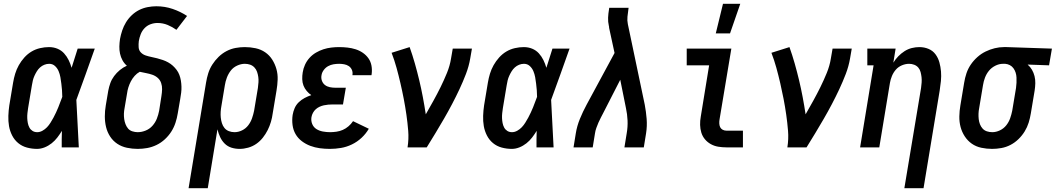

<svg xmlns="http://www.w3.org/2000/svg" viewBox="-20 -776 5559 1011"><path d="M175 8Q148 8 122 1Q96 -6 76 -22.5Q56 -39 44 -62.5Q32 -86 27.5 -112Q23 -138 24 -166Q25 -194 29 -221L49 -341Q53 -365 60 -388Q67 -411 79 -432.5Q91 -454 108 -473Q125 -492 146 -504.5Q167 -517 191 -522.5Q215 -528 238 -528Q262 -528 282.5 -519.5Q303 -511 317.5 -495Q332 -479 341.5 -459.5Q351 -440 357 -419Q365 -444 373 -469.5Q381 -495 389 -520H479Q455 -453 431 -385Q407 -317 382 -250Q386 -188 388.5 -125Q391 -62 395 0H305Q305 -22 305 -43.5Q305 -65 306 -87Q295 -69 282 -52Q269 -35 252 -21.5Q235 -8 215 0Q195 8 175 8ZM176 -80Q190 -80 203.5 -87.5Q217 -95 227.5 -106Q238 -117 246 -130Q254 -143 261.5 -156.5Q269 -170 275 -183.5Q281 -197 287 -211Q293 -225 297.5 -238.5Q302 -252 308 -266Q308 -284 306.5 -301Q305 -318 303 -335.5Q301 -353 298 -369.5Q295 -386 288.5 -401.5Q282 -417 269.5 -428.5Q257 -440 239 -440Q226 -440 213.5 -435Q201 -430 191 -421Q181 -412 174 -400.5Q167 -389 161.5 -377Q156 -365 153 -352.5Q150 -340 148 -327L128 -207Q126 -194 124.5 -180.5Q123 -167 123.5 -154Q124 -141 126.5 -128Q129 -115 135 -104Q141 -93 151.5 -86.5Q162 -80 176 -80Z M705 8Q676 8 648 2Q620 -4 597.5 -19Q575 -34 560 -57Q545 -80 538.5 -107Q532 -134 532 -163Q532 -192 537 -221L550 -298Q554 -319 561 -338.5Q568 -358 581 -375.5Q594 -393 611 -407Q628 -421 648 -430Q634 -442 625 -458.5Q616 -475 612 -493.5Q608 -512 608.5 -531.5Q609 -551 612 -571Q616 -593 623.5 -615.5Q631 -638 643.5 -658.5Q656 -679 674 -696Q692 -713 713 -723.5Q734 -734 757.5 -738.5Q781 -743 803 -743Q848 -743 889 -729Q930 -715 965 -692L909 -619Q888 -634 863 -644.5Q838 -655 809 -655Q791 -655 773 -648.5Q755 -642 741.5 -628Q728 -614 721 -596Q714 -578 711 -560Q709 -544 710 -527.5Q711 -511 721.5 -500Q732 -489 747 -484Q762 -479 777 -476Q792 -473 807.5 -469Q823 -465 837.5 -460Q852 -455 865.5 -447.5Q879 -440 890 -430Q901 -420 910 -408Q919 -396 924.5 -381.5Q930 -367 932.5 -351.5Q935 -336 935.5 -320Q936 -304 934 -288Q932 -272 929 -255L916 -179Q912 -154 904 -129.5Q896 -105 882 -83Q868 -61 848 -42.5Q828 -24 804 -12.5Q780 -1 755 3.5Q730 8 705 8ZM705 -80Q726 -80 747 -88.5Q768 -97 783 -114Q798 -131 806 -151.5Q814 -172 818 -193L830 -270Q833 -288 833.5 -305.5Q834 -323 828.5 -339Q823 -355 810.5 -366Q798 -377 782 -382.5Q766 -388 749.5 -391Q733 -394 716 -398Q701 -390 689 -376.5Q677 -363 669 -347.5Q661 -332 656 -316Q651 -300 649 -284L636 -207Q633 -192 632.5 -177.5Q632 -163 634 -149Q636 -135 641 -122Q646 -109 654.5 -99Q663 -89 677 -84.5Q691 -80 705 -80Z M973 215 1065 -341Q1069 -366 1076.5 -390Q1084 -414 1098 -436Q1112 -458 1131 -476.5Q1150 -495 1173 -507Q1196 -519 1220.5 -523.5Q1245 -528 1269 -528Q1298 -528 1326 -522Q1354 -516 1376.5 -500.5Q1399 -485 1413.5 -462Q1428 -439 1435.5 -412.5Q1443 -386 1442 -357Q1441 -328 1436 -299L1416 -179Q1413 -156 1406.5 -134Q1400 -112 1389.5 -91Q1379 -70 1364 -51Q1349 -32 1329.5 -18.5Q1310 -5 1287 1.5Q1264 8 1242 8Q1219 8 1198.5 1.5Q1178 -5 1163 -20Q1148 -35 1139 -54.5Q1130 -74 1125 -95L1074 215ZM1215 -80Q1235 -80 1254.5 -89.5Q1274 -99 1287 -116Q1300 -133 1307 -153Q1314 -173 1318 -193L1338 -313Q1340 -328 1341 -342.5Q1342 -357 1340 -371Q1338 -385 1333.5 -398Q1329 -411 1319.5 -421Q1310 -431 1297 -435.5Q1284 -440 1269 -440Q1249 -440 1228.5 -430.5Q1208 -421 1195 -404Q1182 -387 1174.5 -367Q1167 -347 1164 -327L1146 -219Q1143 -203 1142 -187.5Q1141 -172 1142.5 -157Q1144 -142 1148.5 -127.5Q1153 -113 1162 -102Q1171 -91 1185 -85.5Q1199 -80 1215 -80Z M1717 8Q1690 8 1664 4.5Q1638 1 1614 -8Q1590 -17 1569.5 -32.5Q1549 -48 1536.5 -69.5Q1524 -91 1520.5 -117.5Q1517 -144 1521 -171Q1524 -189 1531.5 -206.5Q1539 -224 1553 -237.5Q1567 -251 1584 -260Q1601 -269 1619 -275Q1606 -284 1595 -297Q1584 -310 1578 -325.5Q1572 -341 1571.5 -359Q1571 -377 1574 -395Q1577 -415 1586 -435Q1595 -455 1610 -471.5Q1625 -488 1644 -499Q1663 -510 1683 -516.5Q1703 -523 1724 -525.5Q1745 -528 1765 -528Q1788 -528 1810 -525.5Q1832 -523 1852.5 -516.5Q1873 -510 1890.5 -498Q1908 -486 1920 -469Q1932 -452 1936 -430.5Q1940 -409 1937 -386L1936 -380H1836V-383Q1838 -397 1832.5 -409Q1827 -421 1816.5 -428Q1806 -435 1792.5 -437.5Q1779 -440 1766 -440Q1751 -440 1736 -437.5Q1721 -435 1707.5 -427.5Q1694 -420 1684.5 -407Q1675 -394 1673 -380Q1670 -365 1675 -351Q1680 -337 1691 -328.5Q1702 -320 1716.5 -317Q1731 -314 1746 -314H1801L1786 -226H1731Q1720 -226 1708.5 -225Q1697 -224 1685.5 -221.5Q1674 -219 1663 -214Q1652 -209 1643 -201Q1634 -193 1628 -182Q1622 -171 1620 -159Q1617 -140 1624 -123Q1631 -106 1646 -96.5Q1661 -87 1680 -83.5Q1699 -80 1718 -80Q1734 -80 1751.5 -82.5Q1769 -85 1785 -92Q1801 -99 1815 -111Q1829 -123 1839 -138L1922 -98Q1907 -72 1884 -50.5Q1861 -29 1833 -15.5Q1805 -2 1775.5 3Q1746 8 1717 8Z M2126 0Q2133 -44 2129.5 -87Q2126 -130 2120 -172Q2114 -214 2106 -255.5Q2098 -297 2088.5 -338Q2079 -379 2068 -419Q2057 -459 2042 -498L2137 -528Q2152 -486 2164.5 -442Q2177 -398 2187.5 -354Q2198 -310 2206.5 -265Q2215 -220 2222 -174Q2242 -209 2262 -245Q2282 -281 2300 -317.5Q2318 -354 2333.5 -392Q2349 -430 2355 -468L2364 -520H2465L2456 -468Q2449 -427 2433.5 -386.5Q2418 -346 2399.5 -306.5Q2381 -267 2360.5 -228Q2340 -189 2318 -151Q2296 -113 2273 -75Q2250 -37 2227 0Z M2675 8Q2648 8 2622 1Q2596 -6 2576 -22.5Q2556 -39 2544 -62.5Q2532 -86 2527.5 -112Q2523 -138 2524 -166Q2525 -194 2529 -221L2549 -341Q2553 -365 2560 -388Q2567 -411 2579 -432.5Q2591 -454 2608 -473Q2625 -492 2646 -504.5Q2667 -517 2691 -522.5Q2715 -528 2738 -528Q2762 -528 2782.5 -519.5Q2803 -511 2817.5 -495Q2832 -479 2841.5 -459.5Q2851 -440 2857 -419Q2865 -444 2873 -469.5Q2881 -495 2889 -520H2979Q2955 -453 2931 -385Q2907 -317 2882 -250Q2886 -188 2888.5 -125Q2891 -62 2895 0H2805Q2805 -22 2805 -43.5Q2805 -65 2806 -87Q2795 -69 2782 -52Q2769 -35 2752 -21.5Q2735 -8 2715 0Q2695 8 2675 8ZM2676 -80Q2690 -80 2703.5 -87.5Q2717 -95 2727.5 -106Q2738 -117 2746 -130Q2754 -143 2761.5 -156.5Q2769 -170 2775 -183.5Q2781 -197 2787 -211Q2793 -225 2797.5 -238.5Q2802 -252 2808 -266Q2808 -284 2806.5 -301Q2805 -318 2803 -335.5Q2801 -353 2798 -369.5Q2795 -386 2788.5 -401.5Q2782 -417 2769.5 -428.5Q2757 -440 2739 -440Q2726 -440 2713.5 -435Q2701 -430 2691 -421Q2681 -412 2674 -400.5Q2667 -389 2661.5 -377Q2656 -365 2653 -352.5Q2650 -340 2648 -327L2628 -207Q2626 -194 2624.5 -180.5Q2623 -167 2623.5 -154Q2624 -141 2626.5 -128Q2629 -115 2635 -104Q2641 -93 2651.5 -86.5Q2662 -80 2676 -80Z M3000 0 3012 -74Q3018 -112 3033.5 -150Q3049 -188 3069 -225L3216 -497L3187 -631Q3188 -633 3187 -635.5Q3186 -638 3186 -640Q3181 -661 3182 -683Q3183 -705 3187 -728L3188 -735H3290L3289 -728Q3286 -708 3284 -688Q3282 -668 3286 -649L3375 -225Q3382 -188 3385 -150Q3388 -112 3382 -74L3370 0H3268L3280 -74Q3286 -108 3284.5 -141.5Q3283 -175 3276 -207L3246 -356L3158 -184Q3151 -170 3144 -157Q3137 -144 3131 -130Q3125 -116 3120 -102Q3115 -88 3113 -74L3101 0Z M3805 0Q3783 0 3762 -3.5Q3741 -7 3723 -17Q3705 -27 3692 -42.5Q3679 -58 3673 -77.5Q3667 -97 3666.5 -118.5Q3666 -140 3670 -162L3714 -432H3596V-520H3831L3769 -148Q3767 -137 3767.5 -126Q3768 -115 3772 -106.5Q3776 -98 3785 -93Q3794 -88 3805 -88H3892V0ZM3749 -600 3787 -756H3878L3824 -600Z M4126 0Q4133 -44 4129.5 -87Q4126 -130 4120 -172Q4114 -214 4106 -255.5Q4098 -297 4088.5 -338Q4079 -379 4068 -419Q4057 -459 4042 -498L4137 -528Q4152 -486 4164.5 -442Q4177 -398 4187.5 -354Q4198 -310 4206.5 -265Q4215 -220 4222 -174Q4242 -209 4262 -245Q4282 -281 4300 -317.5Q4318 -354 4333.5 -392Q4349 -430 4355 -468L4364 -520H4465L4456 -468Q4449 -427 4433.5 -386.5Q4418 -346 4399.5 -306.5Q4381 -267 4360.5 -228Q4340 -189 4318 -151Q4296 -113 4273 -75Q4250 -37 4227 0Z M4742 215 4830 -313Q4832 -327 4833 -341.5Q4834 -356 4832.5 -369.5Q4831 -383 4827.5 -396.5Q4824 -410 4815.5 -420Q4807 -430 4794 -435Q4781 -440 4767 -440Q4748 -440 4729 -432Q4710 -424 4697 -409Q4684 -394 4676.5 -375.5Q4669 -357 4666 -339L4610 0H4509L4580 -432H4547V-520H4696L4684 -446Q4695 -464 4710 -479.5Q4725 -495 4743 -506.5Q4761 -518 4781 -523Q4801 -528 4821 -528Q4847 -528 4869.5 -518.5Q4892 -509 4906 -490Q4920 -471 4926.5 -447.5Q4933 -424 4935 -399.5Q4937 -375 4934.5 -349.5Q4932 -324 4928 -299L4843 215Z M5204 8Q5175 8 5147 2Q5119 -4 5097 -19.5Q5075 -35 5060 -58Q5045 -81 5038 -107.5Q5031 -134 5031.5 -163Q5032 -192 5037 -221L5057 -341Q5061 -366 5069 -390Q5077 -414 5091.5 -435.5Q5106 -457 5126 -475Q5146 -493 5169.5 -504.5Q5193 -516 5217.5 -522Q5242 -528 5266 -528H5281L5519 -520L5504 -432L5391 -436Q5405 -424 5414 -408.5Q5423 -393 5427.5 -375Q5432 -357 5431.5 -337.5Q5431 -318 5428 -299L5408 -179Q5404 -154 5396.5 -130Q5389 -106 5375.5 -84Q5362 -62 5343 -43.5Q5324 -25 5301 -13Q5278 -1 5253 3.5Q5228 8 5204 8ZM5205 -80Q5225 -80 5245 -89.5Q5265 -99 5278.5 -116Q5292 -133 5299 -153Q5306 -173 5310 -193L5330 -313Q5332 -327 5332.5 -340.5Q5333 -354 5332.5 -367.5Q5332 -381 5328 -393.5Q5324 -406 5316.5 -416.5Q5309 -427 5297.5 -433Q5286 -439 5273 -440H5261Q5241 -440 5221 -430Q5201 -420 5187.5 -403.5Q5174 -387 5166.5 -367Q5159 -347 5156 -327L5136 -207Q5133 -192 5132.5 -177.5Q5132 -163 5133.5 -149Q5135 -135 5140 -122Q5145 -109 5154 -99Q5163 -89 5176.5 -84.5Q5190 -80 5205 -80Z"/></svg>

Font: Iosevka Curly Slab Semibold
Style: Italic
Weight: 600
Italic angle: -9°
Monospace: yes
Designer: Belleve Invis
Foundry: Belleve Invis
Version: Version 22.1.2; ttfautohint (v1.8.4)